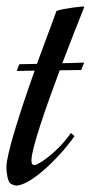

<svg xmlns="http://www.w3.org/2000/svg" viewBox="-55 -571 282 598"><path d="M207 -548C207 -549 205 -550 205 -551C205 -551 146 -546 121 -537L60 -372L5 -371L-3 -350L53 -351C9 -228 -35 -90 -35 -52C-35 -25 -29 -7 -25 -2C-20 4 -8 7 -5 7C41 7 131 -81 177 -147L166 -157C125 -97 64 -57 53 -57C45 -57 43 -61 43 -72C43 -108 87 -234 131 -352L198 -353L207 -376L139 -374C166 -445 192 -511 207 -548Z"/></svg>

Font: Romanesco
Style: Regular
Weight: 400
Designer: Astigmatic (AOETI)
Foundry: Astigmatic (AOETI)
Version: Version 1.000